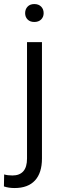

<svg xmlns="http://www.w3.org/2000/svg" viewBox="-69 -738 306 970"><path d="M104.3 -717.5Q126 -717.5 138.8 -704.6Q151.5 -691.8 151.5 -671.5Q151.5 -652.2 138.8 -639.6Q126 -627 104.3 -627Q82.7 -627 70.4 -639.6Q58 -652.2 58 -671.5Q58 -691.5 70.4 -704.5Q82.7 -717.5 104.3 -717.5ZM4.5 212Q-25.2 212 -49.2 203.8L-48 143.2Q-30.5 148.5 -6 148.5Q29.8 148.5 48.6 127.5Q67.5 106.5 67.5 62.8V-525.3H143V62.8Q143 135.3 107.8 173.6Q72.5 212 4.5 212Z"/></svg>

Font: FreesentationVF
Style: Regular
Weight: 400
Designer: glyphs from Roboto by Christian Robertson / Hangul glyphs from Noto Sans CJK(Source Han Sans) by Jang Soo-young and Kang
Foundry: PT&
Version: Version 2.001;Glyphs 3.3.1 (3343)